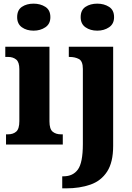

<svg xmlns="http://www.w3.org/2000/svg" viewBox="-20 -792 725 1052"><path d="M164 -624Q126 -624 100 -642.5Q74 -661 74 -698Q74 -737 100 -754.5Q126 -772 164 -772Q201 -772 228.5 -754.5Q256 -737 256 -698Q256 -661 228.5 -642.5Q201 -624 164 -624ZM13 0V-56H24Q52 -56 69 -71Q86 -86 86 -128V-413Q86 -452 68.5 -466Q51 -480 25 -480H9V-536H251V-127Q251 -85 268.5 -70.5Q286 -56 314 -56H324V0ZM513 -624Q475 -624 448.5 -642.5Q422 -661 422 -698Q422 -737 448.5 -754.5Q475 -772 513 -772Q550 -772 577.5 -754.5Q605 -737 605 -698Q605 -661 577.5 -642.5Q550 -624 513 -624ZM321 240V174H328Q380 174 407 136.5Q434 99 434 -3V-414Q434 -457 412.5 -468.5Q391 -480 361 -480H357V-536H600V8Q600 97 567 148Q534 199 475.5 219.5Q417 240 342 240Z"/></svg>

Font: Noto Serif Ethiopic SemiCondensed ExtraBold
Style: Regular
Weight: 800
Width: 4
Designer: Monotype Design Team
Foundry: Monotype Imaging Inc.
Version: Version 2.102; ttfautohint (v1.8.4.7-5d5b)